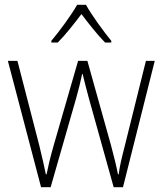

<svg xmlns="http://www.w3.org/2000/svg" viewBox="-20 -784 681 804"><path d="M340 -764H303C279 -721 228 -652 195 -613V-606H222C255 -639 293 -688 321 -725C350 -687 387 -639 420 -606H446V-613C417 -648 364 -720 340 -764ZM352 -373 456 0H495L628 -529H591L502 -171C489 -120 482 -92 477 -54H474C467 -90 457 -130 445 -175L346 -529H307L205 -176C190 -124 181 -84 175 -54H172C165 -89 157 -123 144 -177L53 -529H13L152 0H192L299 -373C309 -408 317 -441 324 -474H326C334 -441 342 -410 352 -373Z"/></svg>

Font: Noto Sans Devanagari UI SemiCondensed ExtraLight
Style: Regular
Weight: 200
Width: 4
Designer: Jelle Bosma - Monotype Design Team
Foundry: Monotype Imaging Inc.
Version: Version 2.004